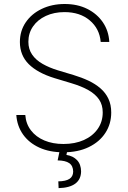

<svg xmlns="http://www.w3.org/2000/svg" viewBox="-20 -758 645 971"><path d="M300.8 12.2Q230.5 12.2 178.5 -11.7Q126.5 -35.6 96.4 -78.1Q66.4 -120.6 62.5 -176.3H107.9Q111.3 -131.3 136.7 -98.4Q162.1 -65.4 204.3 -47.6Q246.6 -29.8 300.8 -29.8Q359.4 -29.8 404.1 -49.8Q448.7 -69.8 474.1 -106Q499.5 -142.1 499.5 -189.5Q499.5 -227.5 481.2 -254.6Q462.9 -281.7 427.7 -301.8Q392.6 -321.8 340.3 -337.4L255.9 -362.8Q169.9 -389.2 125.2 -433.8Q80.6 -478.5 80.6 -545.4Q80.6 -601.6 110.1 -645Q139.6 -688.5 191.2 -713.1Q242.7 -737.8 307.1 -737.8Q372.1 -737.8 421.6 -712.9Q471.2 -688 500.5 -644.8Q529.8 -601.6 532.7 -545.9H489.3Q483.4 -613.3 433.8 -655Q384.3 -696.8 306.2 -696.8Q253.4 -696.8 211.9 -677.5Q170.4 -658.2 147 -624.3Q123.5 -590.3 123.5 -546.4Q123.5 -509.3 142.6 -481.7Q161.6 -454.1 195.6 -434.8Q229.5 -415.5 272.9 -402.3L352.5 -378.4Q393.1 -366.2 427.7 -349.9Q462.4 -333.5 488.3 -311Q514.2 -288.6 528.3 -258.5Q542.5 -228.5 542.5 -189Q542.5 -131.3 512.9 -85.9Q483.4 -40.5 429.2 -14.2Q375 12.2 300.8 12.2ZM283.2 -2.9H321.8L315.9 25.4Q349.6 30.8 369.6 51.8Q389.6 72.8 390.1 108.9Q389.6 148.9 361.1 170.4Q332.5 191.9 276.4 193.4L274.9 159.2Q312.5 158.7 331.1 146.7Q349.6 134.8 350.1 109.9Q349.6 80.6 330.3 67.1Q311 53.7 271.5 53.2Z"/></svg>

Font: Inter Tight ExtraLight
Style: Regular
Weight: 250
Designer: Rasmus Andersson
Foundry: rsms
Version: Version 3.004